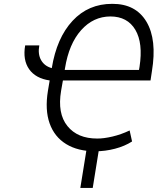

<svg xmlns="http://www.w3.org/2000/svg" viewBox="-20 -760 838 979"><path d="M108.3 -528.4H180.4Q172.2 -484 189.5 -453.5Q206.7 -422.9 244 -412.6Q269.2 -567.1 350 -653.9Q430.8 -740.8 552.6 -740.4Q671.9 -740.8 726.6 -649.5Q781.2 -558.2 754.6 -396.7L747.5 -349.8H300.8L291.5 -296.9Q272 -181.5 323.7 -117.4Q375.4 -53.3 475.9 -53.6Q508.5 -53.3 553.1 -63.7Q597.7 -74.2 641 -94.8L653.4 -38.7Q616.1 -14.6 566.2 -1.6Q516.3 11.4 466.3 11.4Q377.1 11.4 317.3 -25.4Q257.5 -62.1 233 -131Q208.5 -199.9 224.4 -296.9L233.3 -349.8Q161.9 -360.1 128.7 -407Q95.5 -453.8 108.3 -528.4ZM310 -403.4H688.6L691.4 -419Q710.2 -540.1 670.1 -608Q630 -675.8 543 -676.1Q455.6 -675.8 393.5 -606Q331.3 -536.2 311.4 -411.9ZM492.5 -47.9 452.8 198.2H389.6L429.3 -47.9Z"/></svg>

Font: Inter UI Light
Style: Italic
Weight: 300
Italic angle: 9.39999°
Designer: Rasmus Andersson
Foundry: rsms
Version: 3.2;8d6f07862